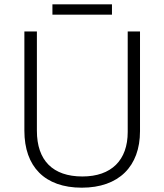

<svg xmlns="http://www.w3.org/2000/svg" viewBox="-20 -860 762 890"><path d="M499 -840H223V-792H499ZM629 -252V-714H572V-248C572 -118 497 -42 362 -42C225 -42 151 -116 151 -254V-714H93V-254C93 -88 187 10 359 10C531 10 629 -89 629 -252Z"/></svg>

Font: Noto Sans Sinhala UI Light
Style: Regular
Weight: 300
Designer: Jelle Bosma - Monotype Design Team
Foundry: Monotype Imaging Inc.
Version: Version 2.006